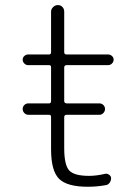

<svg xmlns="http://www.w3.org/2000/svg" viewBox="-20 -710 540 740"><path d="M88.9 -311.5H168.9Q176.8 -311.5 176.8 -320.3V-451.2Q176.8 -459 168.9 -459H87.9Q80.1 -459 73.7 -465.3Q67.4 -471.7 67.4 -480Q67.4 -488.3 73.7 -494.1Q80.1 -500 87.9 -500H168.9Q176.8 -500 176.8 -508.8V-665Q176.8 -674.8 184.6 -682.6Q192.4 -690.4 203.1 -690.4Q213.9 -690.4 220.7 -683.1Q227.5 -675.8 227.5 -665V-508.8Q227.5 -500 237.3 -500H397.5Q405.3 -500 411.6 -494.1Q418 -488.3 418 -480Q418 -471.7 411.6 -465.3Q405.3 -459 397.5 -459H237.3Q228.5 -459 227.5 -451.2V-320.3Q227.5 -312.5 237.3 -311.5H363.3Q372.1 -311.5 378.4 -305.2Q384.8 -298.8 384.8 -290Q384.8 -281.2 378.4 -274.4Q372.1 -267.6 363.3 -267.6H237.3Q228.5 -267.6 227.5 -259.8V-139.6Q227.5 -74.2 246.6 -53.2Q265.6 -32.2 323.2 -32.2Q351.6 -32.2 384.8 -40Q392.6 -42 400.4 -36.6Q408.2 -31.2 408.2 -23.4Q408.2 -13.7 402.3 -5.4Q396.5 2.9 385.7 3.9Q352.5 9.8 318.4 9.8Q238.3 9.8 207.5 -21Q176.8 -51.8 176.8 -134.8V-259.8Q176.8 -267.6 168.9 -267.6H88.9Q80.1 -267.6 73.7 -274.4Q67.4 -281.2 67.4 -290Q67.4 -298.8 73.7 -305.2Q80.1 -311.5 88.9 -311.5Z"/></svg>

Font: Rounded-X Mgen+ 1mn light
Style: Regular
Weight: 200
Designer: [Source Han Sans]
Ryoko NISHIZUKA  (kana & ideographs); Paul D. Hunt (Latin, Greek & Cyrillic); Wenlong ZHANG  (bopomofo
Version: Version 1.059.20150602